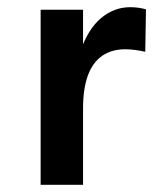

<svg xmlns="http://www.w3.org/2000/svg" viewBox="-20 -514 432 534"><path d="M93 0V-487H211V0ZM182 -213Q182 -309 203.5 -371.2Q225 -433.5 261.2 -463.8Q297.5 -494 342 -494Q354 -494 364.8 -492.5Q375.5 -491 386 -488L384 -370Q371 -373 356 -375Q341 -377 329 -377Q290 -377 263.8 -358.5Q237.5 -340 224.2 -303.5Q211 -267 211 -213Z"/></svg>

Font: Karla ExtraLight
Style: Bold
Weight: 700
Version: Version 2.001